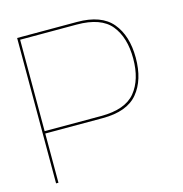

<svg xmlns="http://www.w3.org/2000/svg" viewBox="-101 -768 821 861"><g transform="rotate(-15 309.0 -337.5)"><path d="M54.5 0V-675H332.5Q445 -675 495.2 -614.8Q545.5 -554.5 545.5 -451.8Q545.5 -349 495.5 -288.8Q445.5 -228.5 332.5 -228.5H65.5V0ZM65.5 -239.5H328Q440 -239.5 486.8 -296.5Q533.5 -353.5 533.5 -451.5Q533.5 -549.5 487 -606.8Q440.5 -664 328 -664H65.5Z"/></g></svg>

Font: Anybody ExtraExpanded Thin
Style: Regular
Weight: 100
Width: 8
Designer: Tyler Finck
Foundry: Etcetera Type Company
Version: Version 1.010; ttfautohint (v1.8.3) -l 8 -r 50 -G 200 -x 14 